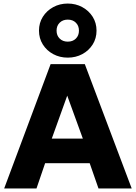

<svg xmlns="http://www.w3.org/2000/svg" viewBox="-20 -1061 765 1081"><path d="M3.5 0 265 -700H457.5L721.5 0H534.5L485 -142H234L185.5 0ZM271.5 -280.5H446.5L358.5 -522.5ZM361.5 -736.5Q316.5 -736.5 279.8 -756.2Q243 -776 221.2 -810.5Q199.5 -845 199.5 -888.5Q199.5 -932 221.2 -966.5Q243 -1001 279.8 -1021Q316.5 -1041 361.5 -1041Q406.5 -1041 443.2 -1021Q480 -1001 501.8 -966.5Q523.5 -932 523.5 -888.5Q523.5 -845 501.8 -810.5Q480 -776 443.2 -756.2Q406.5 -736.5 361.5 -736.5ZM361.5 -826.5Q390 -826.5 407.2 -843.8Q424.5 -861 424.5 -888.5Q424.5 -916 407.2 -933.2Q390 -950.5 361.5 -950.5Q333.5 -950.5 316 -933.2Q298.5 -916 298.5 -888.5Q298.5 -861 316 -843.8Q333.5 -826.5 361.5 -826.5Z"/></svg>

Font: Geologica Cursive
Style: Bold
Weight: 700
Designer: Sindre Bremnes, Frode Helland
Foundry: Monokrom Skriftforlag AS
Version: Version 1.010;gftools[0.9.28]